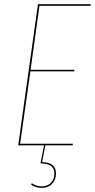

<svg xmlns="http://www.w3.org/2000/svg" viewBox="-20 -701 458 926"><path d="M416 -672.9H170.4L127.4 -364.3H338.9L337.9 -356.9H126.5L77.1 -7.8H331.5L330.6 0H198.7L183.1 80.6Q217.3 82 233.6 95.5Q250 108.9 250 137.2Q250 165.5 231.4 185.3Q212.9 205.1 181.2 205.1Q150.4 205.1 129.4 188.5L133.8 182.6Q153.3 197.8 181.2 197.8Q210 197.8 226.1 180.2Q242.2 162.6 242.2 137.2Q242.2 110.8 226.3 99.4Q210.4 87.9 175.3 86.9L192.4 0H67.9L163.1 -680.7H418Z"/></svg>

Font: Fira Sans Compressed Eight
Style: Italic
Weight: 100
Width: 3
Italic angle: -8°
Designer: Carrois Corporate & Edenspiekermann AG
Foundry: Carrois Corporate GbR & Edenspiekermann AG
Version: Version 4.203;PS 004.203;hotconv 1.0.88;makeotf.lib2.5.64775